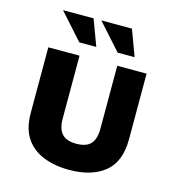

<svg xmlns="http://www.w3.org/2000/svg" viewBox="-105 -779 812 885"><g transform="rotate(15 300.5 -337.0)"><path d="M304 15Q234 15 180 -7Q126 -29 96 -74.5Q66 -120 66 -193V-506H215V-205Q215 -157 236.5 -133.5Q258 -110 305 -110Q353 -110 374 -133.5Q395 -157 395 -205V-506H535V-193Q535 -85 473 -35Q411 15 304 15ZM198 -565 87 -689H233L279 -565ZM381 -565 270 -689H416L462 -565Z"/></g></svg>

Font: Maven Pro
Style: Bold
Weight: 700
Designer: Joe Prince
Foundry: Joe Prince
Version: Version 2.103